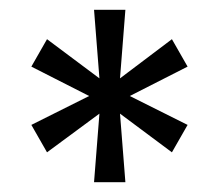

<svg xmlns="http://www.w3.org/2000/svg" viewBox="-20 -706 447 392"><path d="M172 -334 183 -474 76 -395 44 -451 162 -510 44 -570 76 -626 183 -546 172 -686H236L225 -546L331 -626L363 -570L245 -510L363 -451L331 -395L225 -474L236 -334Z"/></svg>

Font: Archivo SemiBold Light
Style: Regular
Weight: 300
Version: Version 2.001